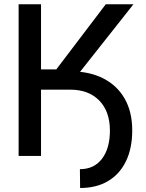

<svg xmlns="http://www.w3.org/2000/svg" viewBox="-20 -748 701 921"><path d="M213.9 -317.9V-405.8H317.4Q409.7 -405.8 476.1 -371.6Q542.5 -337.4 578.4 -274.2Q614.3 -210.9 614.3 -122.6Q614.3 -36.6 584.2 25.4Q554.2 87.4 498.3 120.6Q442.4 153.8 364.3 153.8L363.3 63.5Q431.2 63.5 469.2 13.7Q507.3 -36.1 507.3 -122.6Q506.8 -214.4 455.8 -266.1Q404.8 -317.9 317.4 -317.9ZM69.3 0V-727.5H176.8V-415H250L487.3 -727.5H620.1L296.4 -317.9H176.8V0Z"/></svg>

Font: Inter 28pt Medium
Style: Regular
Weight: 500
Designer: Rasmus Andersson
Foundry: rsms
Version: Version 4.001;git-66647c0bb